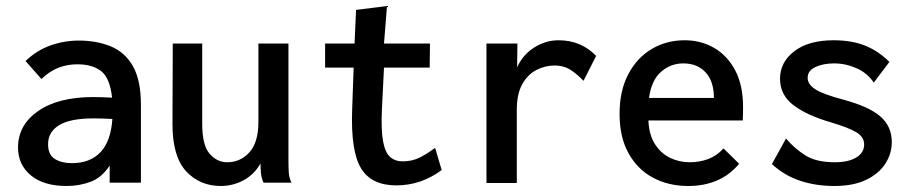

<svg xmlns="http://www.w3.org/2000/svg" viewBox="-20 -608 3040 639"><path d="M202 11Q125 11 82.5 -24.5Q40 -60 40 -117Q40 -192 107 -238.5Q174 -285 290 -285Q303 -285 319 -284.5Q335 -284 353 -283Q346 -348 317 -371Q288 -394 237 -394Q205 -394 175.5 -383Q146 -372 118 -345L65 -405Q103 -441 148.5 -457Q194 -473 242 -473Q301 -473 348 -454Q395 -435 422 -388.5Q449 -342 449 -259V0H345V-57Q319 -17 281.5 -3Q244 11 202 11ZM140 -128Q140 -93 162.5 -79Q185 -65 219 -65Q280 -65 314.5 -101.5Q349 -138 354 -212Q338 -213 321 -213.5Q304 -214 291 -214Q214 -214 177 -191.5Q140 -169 140 -128Z M715 11Q645 11 599.5 -38Q554 -87 554 -195L555 -463H653V-195Q653 -125 677.5 -96.5Q702 -68 736 -68Q780 -68 810 -101Q840 -134 840 -202V-463H940V-73Q940 -53 941 -35Q942 -17 950 0H857Q850 -16 848.5 -32Q847 -48 847 -64Q826 -27 790.5 -8Q755 11 715 11Z M1299 9Q1216 9 1181.5 -48Q1147 -105 1152 -243L1157 -383H1062V-463H1160L1165 -575L1268 -588L1258 -463H1411L1410 -383H1258L1251 -243Q1248 -174 1255 -137Q1262 -100 1278.5 -85.5Q1295 -71 1320 -71Q1352 -71 1377.5 -84Q1403 -97 1428 -116L1450 -42Q1381 9 1299 9Z M1599 1V-463H1702L1701 -384Q1720 -426 1758 -450Q1796 -474 1839 -474Q1914 -474 1964 -422L1922 -339Q1898 -364 1876.5 -377Q1855 -390 1826 -390Q1794 -390 1765 -375Q1736 -360 1718 -327.5Q1700 -295 1700 -243V1Z M2271 11Q2204 11 2152.5 -17Q2101 -45 2071.5 -98.5Q2042 -152 2042 -229Q2042 -306 2071 -361Q2100 -416 2149 -445Q2198 -474 2259 -474Q2312 -474 2356 -449Q2400 -424 2426.5 -374.5Q2453 -325 2453 -251Q2453 -227 2452 -207H2138Q2140 -159 2160 -128Q2180 -97 2210.5 -82.5Q2241 -68 2275 -68Q2308 -68 2336.5 -78.5Q2365 -89 2388 -114L2440 -63Q2408 -25 2365.5 -7Q2323 11 2271 11ZM2140 -282H2356Q2356 -337 2328.5 -367Q2301 -397 2254 -397Q2212 -397 2180 -369Q2148 -341 2140 -282Z M2757 11Q2695 11 2642.5 -6.5Q2590 -24 2549 -62L2596 -147Q2625 -113 2661 -90.5Q2697 -68 2758 -68Q2804 -68 2830 -84Q2856 -100 2856 -127Q2856 -152 2830.5 -167.5Q2805 -183 2745 -201Q2668 -223 2622 -257Q2576 -291 2576 -346Q2576 -401 2623.5 -437.5Q2671 -474 2754 -474Q2815 -474 2859.5 -456Q2904 -438 2940 -402L2888 -333Q2867 -365 2830.5 -381Q2794 -397 2756 -397Q2720 -397 2694 -385Q2668 -373 2668 -349Q2668 -327 2694 -310.5Q2720 -294 2788 -276Q2873 -253 2910.5 -220Q2948 -187 2948 -135Q2948 -96 2926 -62.5Q2904 -29 2861.5 -9Q2819 11 2757 11Z"/></svg>

Font: Inconsolata SemiBold
Style: Regular
Weight: 600
Monospace: yes
Designer: Raph Levien, Cyreal, Brenton Simpson
Foundry: Raph Levien, Cyreal, Google
Version: Version 3.100; ttfautohint (v1.8.4.7-5d5b)